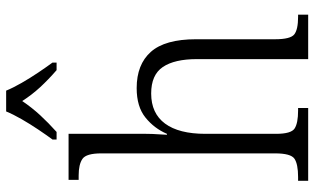

<svg xmlns="http://www.w3.org/2000/svg" viewBox="-214 -784 998 609"><g transform="rotate(-90 284.5 -479.0)"><path d="M16 0V-32H28Q69 -32 86 -43.5Q103 -55 103 -105V-656Q103 -704 85.5 -716Q68 -728 33 -728H19V-760H165V-514Q165 -495 163.5 -474.5Q162 -454 162 -448H165Q182 -488 216.5 -516Q251 -544 310 -544Q385 -544 425 -499Q465 -454 465 -356V-105Q465 -56 480.5 -44Q496 -32 536 -32H543V0H402V-353Q402 -424 377 -461Q352 -498 293 -498Q230 -498 197.5 -454Q165 -410 165 -326V-102Q165 -54 182 -43Q199 -32 239 -32H247V0ZM147 -811Q161 -830 178.5 -856Q196 -882 211.5 -909Q227 -936 236 -958H302Q311 -936 326.5 -909Q342 -882 359.5 -856Q377 -830 391 -811V-798H367Q337 -824 313 -850Q289 -876 269 -907Q248 -876 224 -850Q200 -824 171 -798H147Z"/></g></svg>

Font: Noto Serif SemiCondensed Light
Style: Regular
Weight: 300
Width: 4
Designer: Monotype Design Team
Foundry: Monotype Imaging Inc.
Version: Version 2.013